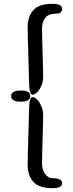

<svg xmlns="http://www.w3.org/2000/svg" viewBox="-20 -811 378 1001"><path d="M138 -310Q138 -281 88 -281Q38 -281 38 -310Q38 -339 88 -339Q138 -340 138 -310ZM132 -368 125 -616Q124 -642 124 -669Q124 -726 156 -760Q186 -791 252 -791Q304 -791 304 -766Q304 -740 275 -740Q231 -740 215 -716.5Q199 -693 199 -663Q199 -637 200 -611L204 -460Q205 -434 205 -408Q205 -379 189.5 -351Q174 -323 154 -317.5Q134 -312 132 -368ZM132 -254Q134 -310 154 -304.5Q174 -299 189.5 -270Q205 -241 205 -213Q205 -187 204 -161L200 -10Q199 16 199 42Q199 72 215 95Q231 118 252 118Q304 118 304 144Q304 170 255 170Q186 170 156 139Q124 105 124 47Q124 21 125 -5Z"/></svg>

Font: Resource Han Rounded CN
Style: Regular
Weight: 400
Designer: Cyano Hao (round all glyphs); Ryoko NISHIZUKA  (kana, bopomofo & ideographs); Paul D. Hunt (Latin, Greek & Cyrillic); Sa
Foundry: Cyano Hao
Version: 0.990